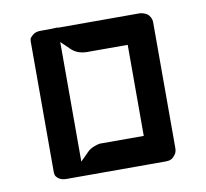

<svg xmlns="http://www.w3.org/2000/svg" viewBox="-61 -800 669 623"><g transform="rotate(-10 273.0 -488.5)"><path d="M138 -732 167 -733V-732H434Q436 -732 438.5 -732Q441 -732 448 -730Q455 -728 460.5 -724.5Q466 -721 470.5 -713Q475 -705 475 -695V-670V-639V-638V-338V-286V-281Q475 -266 466 -257Q457 -244 438 -244H381H167H110Q94 -244 84.5 -251Q75 -258 74 -265L73 -272V-441V-704Q73 -707 74 -711.5Q75 -716 84.5 -724Q94 -732 110 -732H120ZM167 -685V-488V-291L195 -319Q203 -327 215.5 -332Q228 -337 236 -338H245H381V-638H245Q214 -639 195 -658Z"/></g></svg>

Font: ECO
Style: Regular
Weight: 400
Version: Version 1.1